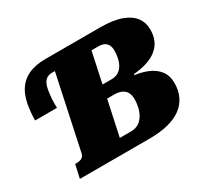

<svg xmlns="http://www.w3.org/2000/svg" viewBox="-144 -918 1200 1126"><g transform="rotate(-30 456.5 -355.0)"><path d="M611 -244Q611 -272 601 -290.5Q591 -309 570.5 -318.5Q550 -328 519 -328H473L422 -91H496Q529 -91 550.5 -105Q572 -119 585.5 -142Q599 -165 605 -192Q611 -219 611 -244ZM651 -550Q651 -573 643.5 -588Q636 -603 620.5 -611Q605 -619 580 -619H535L491 -413H552Q579 -413 598 -424.5Q617 -436 628.5 -455.5Q640 -475 645.5 -499.5Q651 -524 651 -550ZM119 -90H129Q149 -90 163.5 -97Q178 -104 183 -126L299 -671L298 -621H269Q244 -621 228.5 -608.5Q213 -596 205 -571.5Q197 -547 194 -511Q191 -490 191 -465.5Q191 -441 191 -428H43Q43 -437 44 -458.5Q45 -480 48 -501Q55 -571 82.5 -617.5Q110 -664 158 -687Q206 -710 276 -710H645Q733 -710 788 -690Q843 -670 869 -635Q895 -600 895 -552Q895 -493 866 -454Q837 -415 783.5 -395Q730 -375 654 -372L686 -393L673 -340L652 -370Q717 -365 763.5 -346Q810 -327 835.5 -293.5Q861 -260 861 -210Q861 -160 842.5 -121Q824 -82 788 -55Q752 -28 697.5 -14Q643 0 571 0H99Z"/></g></svg>

Font: Roboto Serif Black
Style: Italic
Weight: 900
Italic angle: -10°
Version: Version 1.008